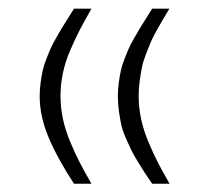

<svg xmlns="http://www.w3.org/2000/svg" viewBox="-20 -434 507 451"><path d="M194.8 -413.6Q178.2 -384.3 167.7 -364.3Q157.2 -344.2 145.3 -316.7Q133.3 -289.1 127.7 -262.2Q122.1 -235.4 122.1 -208.5Q122.1 -181.6 127.9 -154.3Q133.8 -127 145.5 -99.4Q157.2 -71.8 167.7 -51.5Q178.2 -31.2 194.8 -2.4H153.8Q114.7 -62 94 -111.6Q73.2 -161.1 73.2 -208.5Q73.2 -224.1 75.4 -239.7Q77.6 -255.4 80.1 -267.3Q82.5 -279.3 88.6 -294.9Q94.7 -310.5 98.4 -319.1Q102.1 -327.6 111.3 -344Q120.6 -360.4 124.3 -366.5Q127.9 -372.6 139.4 -390.6Q150.9 -408.7 153.8 -413.6ZM377.9 -413.6Q365.7 -393.6 362.8 -388.4Q359.9 -383.3 349.1 -364.3Q338.4 -345.2 334.7 -336.4Q331.1 -327.6 323.7 -309.1Q316.4 -290.5 313.7 -277.1Q311 -263.7 308.3 -245.4Q305.7 -227.1 305.7 -208.5Q305.7 -181.6 311.5 -154.3Q317.4 -127 329.1 -99.4Q340.8 -71.8 351.3 -51.5Q361.8 -31.2 378.4 -2.4H337.4Q323.2 -23.4 319.6 -28.8Q315.9 -34.2 304.2 -53.5Q292.5 -72.8 288.3 -81.5Q284.2 -90.3 276.1 -108.4Q268.1 -126.5 265.1 -139.9Q262.2 -153.3 259.5 -171.6Q256.8 -189.9 256.8 -208.5Q256.8 -224.1 259 -239.7Q261.2 -255.4 263.7 -267.3Q266.1 -279.3 272.2 -294.9Q278.3 -310.5 282 -319.1Q285.6 -327.6 294.9 -344Q304.2 -360.4 307.9 -366.5Q311.5 -372.6 323 -390.6Q334.5 -408.7 337.4 -413.6Z"/></svg>

Font: Shabnam Thin FD-WOL
Style: Thin-FD-WOL
Weight: 100
Foundry: DejaVu fonts team - Redesigned by Saber Rastikerdar - Based on Vazir font
Version: Version 5.0.1